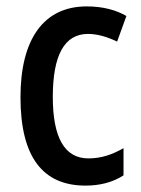

<svg xmlns="http://www.w3.org/2000/svg" viewBox="-20 -636 440 600"><path d="M247 -56C292 -56 332 -66 366 -88V-173C331 -153 297 -141 256 -141C182 -141 145 -206 145 -333C145 -463 181 -530 255 -530C284 -530 315 -521 346 -506L375 -586C344 -604 303 -616 251 -616C116 -616 44 -513 44 -332C44 -145 114 -56 247 -56Z"/></svg>

Font: Noto Sans Malayalam UI Condensed Medium
Style: Regular
Weight: 500
Width: 3
Designer: Jelle Bosma - Monotype Design Team
Foundry: Monotype Imaging Inc.
Version: Version 2.104